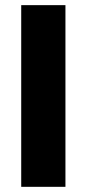

<svg xmlns="http://www.w3.org/2000/svg" viewBox="-20 -722 335 742"><path d="M62 0V-702.1H232.9V0Z"/></svg>

Font: SVN-Poppins
Style: Bold
Weight: 700
Designer: Ninad Kale (Devanagari), Jonny Pinhorn (Latin)
Foundry: Indian Type Foundry
Version: Version 3.200;PS 1.000;hotconv 16.6.54;makeotf.lib2.5.65590